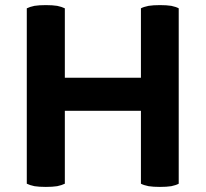

<svg xmlns="http://www.w3.org/2000/svg" viewBox="-20 -735 813 759"><path d="M537.1 -8.8Q547.9 -2.9 567.4 1Q585.9 3.9 612.3 3.9Q638.7 3.9 657.2 1Q675.8 -2.9 686.5 -8.8Q686.5 -240.2 686.5 -702.1Q675.8 -708 657.2 -711.9Q638.7 -714.8 612.3 -714.8Q585.9 -714.8 567.4 -711.9Q547.9 -708 537.1 -702.1Q537.1 -610.4 537.1 -427.7Q461.9 -427.7 236.3 -427.7Q236.3 -496.1 236.3 -702.1Q224.6 -708 206.1 -711.9Q187.5 -714.8 161.1 -714.8Q134.8 -714.8 116.2 -711.9Q97.7 -708 85.9 -702.1Q85.9 -668 85.9 -600.6Q85.9 -453.1 85.9 -8.8Q97.7 -2.9 116.2 1Q134.8 3.9 161.1 3.9Q187.5 3.9 206.1 1Q224.6 -2.9 236.3 -8.8Q236.3 -105.5 236.3 -296.9Q311.5 -296.9 537.1 -296.9Q537.1 -224.6 537.1 -8.8Z"/></svg>

Font: cl
Style: Bold
Weight: 400
Designer: Mitja Miklavcic
Version: Version 7.504; 2011; Build 1021